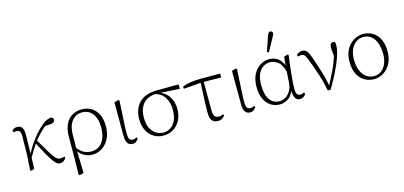

<svg xmlns="http://www.w3.org/2000/svg" viewBox="-77 -1316 4325 2053"><g transform="rotate(-15 2085.0 -289.5)"><path d="M113 9 102 1 113 -168 116 -375Q116 -410 105.5 -425Q95 -440 69 -440Q54 -440 37 -437L30 -456Q38 -467 52.5 -474.5Q67 -482 86 -482Q125 -482 141.5 -455.5Q158 -429 157 -366L153 -168Q195 -252 250.5 -321.5Q306 -391 362 -439Q393 -465 418.5 -474.5Q444 -484 463 -485Q474 -482 481.5 -475.5Q489 -469 489 -455Q489 -420 429 -417L380 -414Q348 -388 317.5 -356.5Q287 -325 255 -287Q301 -207 331 -157.5Q361 -108 380.5 -82Q400 -56 415 -46.5Q430 -37 445 -37Q475 -37 493 -47L500 -29Q489 -10 471 1.5Q453 13 433 13Q417 13 400.5 2.5Q384 -8 362.5 -36.5Q341 -65 310.5 -118.5Q280 -172 235 -259Q213 -225 195 -196.5Q177 -168 152 -123Q151 -92 150.5 -61Q150 -30 148 0Z M641 -249 640 -102Q698 -23 788 -23Q868 -23 911.5 -83.5Q955 -144 955 -244Q955 -345 911.5 -399Q868 -453 800 -453Q728 -453 685 -399Q642 -345 641 -249ZM591 181 594 8 595 -232Q595 -356 651.5 -420.5Q708 -485 802 -485Q894 -485 950.5 -421.5Q1007 -358 1007 -244Q1007 -166 977.5 -108Q948 -50 899 -18.5Q850 13 790 13Q746 13 706 -7Q666 -27 640 -67L647 177L602 189Z M1235 13Q1201 13 1181.5 -12.5Q1162 -38 1162 -102L1161 -467L1208 -480L1218 -473Q1214 -394 1211 -337.5Q1208 -281 1205.5 -240.5Q1203 -200 1202 -168.5Q1201 -137 1201 -108Q1202 -62 1214 -46.5Q1226 -31 1249 -31Q1263 -31 1273.5 -35Q1284 -39 1294 -44L1301 -27Q1291 -11 1274.5 1Q1258 13 1235 13Z M1580 13Q1519 13 1471.5 -16Q1424 -45 1397 -98Q1370 -151 1370 -223Q1370 -337 1436 -404.5Q1502 -472 1632 -473L1873 -475L1875 -426L1663 -438Q1726 -413 1759.5 -355Q1793 -297 1793 -229Q1793 -151 1763 -97Q1733 -43 1684.5 -15Q1636 13 1580 13ZM1422 -224Q1422 -128 1469 -73.5Q1516 -19 1586 -19Q1653 -19 1698.5 -73.5Q1744 -128 1744 -231Q1744 -307 1709.5 -364Q1675 -421 1605 -440Q1513 -433 1467.5 -376Q1422 -319 1422 -224Z M1917 -415 1913 -440Q1958 -458 2008 -465Q2058 -472 2131 -472H2331L2333 -428L2140 -431L2141 -113Q2142 -63 2158 -47Q2174 -31 2199 -31Q2215 -31 2227 -34.5Q2239 -38 2250 -44L2257 -27Q2244 -9 2226 2Q2208 13 2182 13Q2139 13 2116.5 -13.5Q2094 -40 2094 -104Q2094 -180 2098 -264.5Q2102 -349 2106 -430Z M2536 13Q2502 13 2482.5 -12.5Q2463 -38 2463 -102L2462 -467L2509 -480L2519 -473Q2515 -394 2512 -337.5Q2509 -281 2506.5 -240.5Q2504 -200 2503 -168.5Q2502 -137 2502 -108Q2503 -62 2515 -46.5Q2527 -31 2550 -31Q2564 -31 2574.5 -35Q2585 -39 2595 -44L2602 -27Q2592 -11 2575.5 1Q2559 13 2536 13Z M2724 -236Q2724 -134 2763 -77.5Q2802 -21 2872 -21Q2904 -21 2936.5 -39.5Q2969 -58 2992 -96Q3015 -134 3019 -192L3026 -308Q3006 -388 2964 -419.5Q2922 -451 2876 -451Q2836 -451 2801 -428.5Q2766 -406 2745 -359Q2724 -312 2724 -236ZM2865 13Q2810 13 2766 -15.5Q2722 -44 2696.5 -98.5Q2671 -153 2671 -230Q2671 -316 2701.5 -372.5Q2732 -429 2779.5 -457Q2827 -485 2876 -485Q2926 -485 2966 -460Q3006 -435 3031 -376L3040 -469L3081 -481L3092 -475Q3085 -429 3078.5 -376.5Q3072 -324 3067 -273Q3062 -222 3059 -180.5Q3056 -139 3056 -115Q3056 -66 3068.5 -49Q3081 -32 3104 -32Q3116 -32 3125.5 -35Q3135 -38 3145 -44L3155 -26Q3144 -9 3127 2Q3110 13 3088 13Q3057 13 3040 -10Q3023 -33 3019 -94Q2995 -37 2952 -12Q2909 13 2865 13ZM2875 -564 2931 -729Q2944 -768 2965 -768Q2976 -768 2983.5 -761.5Q2991 -755 2991 -744Q2991 -735 2987 -726.5Q2983 -718 2973 -699L2895 -556Z M3398 1Q3377 -104 3346.5 -195Q3316 -286 3286 -364Q3269 -409 3255.5 -423.5Q3242 -438 3221 -438Q3210 -438 3201 -436Q3192 -434 3184 -432L3177 -451Q3189 -465 3207.5 -472.5Q3226 -480 3242 -480Q3274 -480 3293.5 -455Q3313 -430 3333 -372Q3359 -296 3385 -213Q3411 -130 3426 -47Q3454 -102 3477 -147Q3500 -192 3519.5 -237.5Q3539 -283 3556 -338Q3552 -370 3550.5 -392.5Q3549 -415 3549 -432Q3549 -460 3558.5 -472.5Q3568 -485 3584 -485Q3600 -485 3607 -475Q3609 -467 3609.5 -458Q3610 -449 3610 -438Q3610 -401 3595 -350Q3580 -299 3554.5 -240Q3529 -181 3496 -119Q3463 -57 3428 2Z M3909 13Q3856 13 3808 -13Q3760 -39 3730.5 -94Q3701 -149 3701 -236Q3701 -298 3720 -344.5Q3739 -391 3771 -422.5Q3803 -454 3841 -469.5Q3879 -485 3916 -485Q3975 -485 4021.5 -457Q4068 -429 4095.5 -374.5Q4123 -320 4123 -240Q4123 -176 4104 -128Q4085 -80 4053.5 -49Q4022 -18 3984 -2.5Q3946 13 3909 13ZM3914 -19Q3965 -19 4000 -46.5Q4035 -74 4053 -120Q4071 -166 4071 -223Q4071 -328 4028.5 -390.5Q3986 -453 3912 -453Q3865 -453 3829 -427Q3793 -401 3773 -354.5Q3753 -308 3753 -248Q3753 -169 3776 -118.5Q3799 -68 3835.5 -43.5Q3872 -19 3914 -19Z"/></g></svg>

Font: Source Serif Pro Light
Style: Regular
Weight: 300
Designer: Frank Grießhammer
Foundry: Adobe Systems Incorporated
Version: Version 3.001;hotconv 1.0.111;makeotfexe 2.5.65597